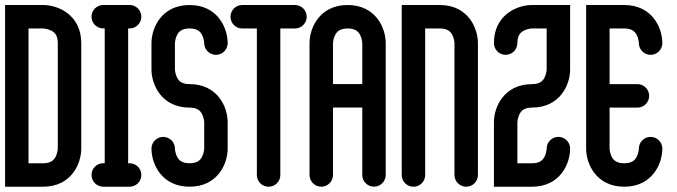

<svg xmlns="http://www.w3.org/2000/svg" viewBox="-20 -737 2672 758"><path d="M150.4 0.1C260.7 0.1 300.8 -89.8 300.8 -150.3V-566.8C300.8 -677.1 210.9 -717.2 150.4 -717.2H0V0.1ZM92.6 -92.5V-624.6H150.3C150.5 -624.6 166.7 -624 181.7 -616.5C194 -610.4 208.2 -599.1 208.2 -566.8V-150.4C208.2 -150.2 207.6 -134 200.1 -119C194 -106.7 182.7 -92.5 150.4 -92.5Z M485.9 -624.7H491.7C517.3 -624.7 538 -645.4 538 -671C538 -696.6 517.3 -717.3 491.7 -717.3H387.6C362 -717.3 341.3 -696.5 341.3 -671C341.3 -645.5 362 -624.7 387.6 -624.8H393.4V-92.6H387.6C362 -92.6 341.3 -71.9 341.3 -46.3C341.3 -20.7 362 0 387.6 0.1H491.7C517.3 0.1 538 -20.6 538 -46.2C538 -71.8 517.3 -92.5 491.7 -92.5H485.9Z M728.4 0.1C838.8 0.1 878.8 -89.8 878.8 -150.4V-254.5C878.8 -315 838.7 -404.9 728.4 -404.9C697.1 -404.9 685.9 -418 679.7 -429.5C671.2 -445.2 670.6 -462.7 670.6 -462.7V-566.8C670.6 -567 671.2 -583.2 678.7 -598.2C684.8 -610.5 696.1 -624.7 728.4 -624.7C759.7 -624.7 770.9 -611.6 777.1 -600.1C785.5 -584.6 786.2 -567.5 786.2 -566.4C786.5 -541 807.1 -520.5 832.5 -520.5C858.1 -520.5 878.8 -541.2 878.8 -566.8C878.8 -627.3 838.7 -717.2 728.4 -717.2C618.1 -717.2 578 -627.3 578 -566.8V-462.7C578 -402.2 618.1 -312.3 728.4 -312.2C759.7 -312.2 770.9 -299.1 777.1 -287.6C785.6 -271.9 786.2 -254.4 786.2 -254.4V-150.4C786.2 -150.2 785.6 -134 778.1 -119C772 -106.7 760.7 -92.5 728.4 -92.5C697.1 -92.5 685.9 -105.6 679.7 -117.1C671.2 -132.8 670.6 -150.3 670.6 -150.3C670.6 -175.9 649.9 -196.6 624.3 -196.6C598.7 -196.6 578 -175.9 578 -150.3C578 -89.8 618.1 0.1 728.4 0.1Z M1086.7 -624.6H1144.5C1170.1 -624.6 1190.8 -645.3 1190.8 -670.9C1190.8 -696.5 1170.1 -717.2 1144.5 -717.2H936.3C910.7 -717.2 890 -696.4 890 -670.9C890 -645.4 910.7 -624.6 936.3 -624.6H994.1V-46.1C994.1 -20.5 1014.8 0.2 1040.4 0.2C1066 0.2 1086.7 -20.5 1086.7 -46.1Z M1352.4 -717.2C1242 -717.2 1202 -627.2 1202 -566.8V-46.4C1202 -20.8 1222.7 0.1 1248.3 0.1C1273.9 0.1 1294.6 -20.7 1294.6 -46.2V-312.4H1410.2V-46.4C1410.2 -20.8 1430.9 -0.1 1456.5 -0.1C1482 -0.1 1502.7 -20.8 1502.8 -46.3V-566.8C1502.8 -627.3 1462.8 -717.2 1352.4 -717.2ZM1410.2 -405H1294.6V-566.7C1294.6 -566.9 1295.2 -583.1 1302.7 -598.1C1308.9 -610.5 1320.1 -624.6 1352.4 -624.6C1383.7 -624.6 1394.9 -611.5 1401.1 -600C1409.6 -584.3 1410.2 -566.8 1410.2 -566.8Z M1820.5 0.1C1846.1 0.1 1866.8 -20.6 1866.8 -46.2V-566.8C1866.8 -627.3 1826.7 -717.2 1716.4 -717.2H1566V-46.2C1566 -20.6 1586.7 0.2 1612.3 0.2C1637.9 0.2 1658.6 -20.5 1658.6 -46.1V-624.6H1716.4C1747.7 -624.6 1758.9 -611.5 1765.1 -600C1773.6 -584.3 1774.2 -566.8 1774.2 -566.8V-46.2C1774.2 -20.6 1794.9 0.1 1820.5 0.1Z M2080.4 0.1C2190.8 0.1 2230.8 -89.8 2230.8 -150.3C2230.8 -175.9 2210.1 -196.6 2184.5 -196.6C2158.9 -196.6 2138.2 -175.9 2138.2 -150.3C2138.2 -150.1 2137.6 -133.9 2130.1 -118.9C2124 -106.6 2112.7 -92.4 2080.4 -92.4H2022.6V-254.4C2022.6 -254.6 2023.2 -270.8 2030.7 -285.8C2036.8 -298.1 2048.1 -312.3 2080.4 -312.3C2190.7 -312.3 2230.8 -402.2 2230.8 -462.7V-717.2H2080.4C2019.9 -717.2 1930 -677.1 1930 -566.8C1930 -541.2 1950.7 -520.6 1976.3 -520.6C2001.9 -520.6 2022.6 -541.3 2022.6 -566.9C2022.6 -598.2 2035.7 -609.4 2047.2 -615.6C2063 -624.2 2080.7 -624.7 2080.4 -624.7H2138.2V-462.7C2138.2 -462.5 2137.6 -446.3 2130.1 -431.3C2124 -419 2112.7 -404.8 2080.4 -404.8C1970.1 -404.8 1930 -314.9 1930 -254.4V0.1Z M2548.5 -196.6C2522.9 -196.6 2502.2 -175.9 2502.2 -150.3C2502.2 -150.1 2501.6 -134 2494.1 -118.9C2487.9 -106.6 2476.7 -92.4 2444.4 -92.4C2413.1 -92.4 2401.9 -105.6 2395.7 -117C2387.2 -132.7 2386.6 -150.2 2386.6 -150.2V-312.2H2496.5C2522.1 -312.2 2542.8 -332.9 2542.8 -358.5C2542.8 -384.1 2522.1 -404.8 2496.5 -404.8H2386.6V-624.6H2444.4C2475.7 -624.6 2486.9 -611.4 2493.1 -600C2501.6 -584.3 2502.2 -566.8 2502.2 -566.8C2502.2 -541.2 2522.9 -520.5 2548.5 -520.5C2574.1 -520.5 2594.8 -541.2 2594.8 -566.8C2594.8 -627.3 2554.7 -717.2 2444.4 -717.2H2294V-150.3C2294 -89.8 2334.1 0.1 2444.4 0.1C2554.7 0.1 2594.8 -89.8 2594.8 -150.3C2594.8 -175.9 2574.1 -196.6 2548.5 -196.6Z"/></svg>

Font: Cactron
Style: Regular
Weight: 400
Version: Version 1.0